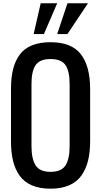

<svg xmlns="http://www.w3.org/2000/svg" viewBox="-20 -1141 616 1170"><path d="M247.6 -933.6H185.1L228 -1121.1H328.6ZM391.1 -933.6H328.6L391.1 -1121.1H516.1ZM288.1 -883.8Q416 -883.8 472.7 -810.5Q529.3 -737.3 529.3 -598.6V-281.2Q529.3 -213.4 516.4 -161.4Q503.4 -109.4 475.6 -70.6Q447.8 -31.7 400.6 -11.5Q353.5 8.8 288.1 8.8Q222.2 8.8 175 -11.2Q127.9 -31.2 100.1 -69.8Q72.3 -108.4 59.6 -160.4Q46.9 -212.4 46.9 -281.2V-598.6Q46.9 -667.5 59.6 -718.8Q72.3 -770 100.1 -807.9Q127.9 -845.7 175 -864.7Q222.2 -883.8 288.1 -883.8ZM171.9 -629.9V-250Q171.9 -172.9 197 -133.3Q222.2 -93.8 288.1 -93.8Q354 -93.8 379.2 -133.3Q404.3 -172.9 404.3 -250V-629.9Q404.3 -706.1 379.4 -743.7Q354.5 -781.2 288.1 -781.2Q221.7 -781.2 196.8 -743.7Q171.9 -706.1 171.9 -629.9Z"/></svg>

Font: Oswald
Style: Stencbab
Weight: 400
Designer: Mathieu Le Lay
Foundry: Mathieu Le Lay
Version: Version 1.000